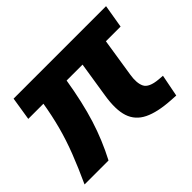

<svg xmlns="http://www.w3.org/2000/svg" viewBox="-119 -688 878 878"><g transform="rotate(-45 320.0 -249.0)"><path d="M-3 0Q31 -74 56 -138.5Q81 -203 97.5 -265Q114 -327 125 -394H27L45 -507H643L624 -394H529L500 -208Q492 -159 505.5 -132Q519 -105 576 -100L602 -98L581 9L548 7Q466 2 418 -21.5Q370 -45 354 -93Q338 -141 351 -222L378 -394H275Q255 -271 226 -178.5Q197 -86 152 0Z"/></g></svg>

Font: Winston
Style: Bold Italic
Weight: 700
Italic angle: -9°
Designer: Original fonts by Vernon Adams / Changes by Cristiano Sobral
Foundry: Original fonts by Vernon Adams / Changes by Cristiano Sobral
Version: Version 2.503;July 17, 2020;FontCreator 13.0.0.2655 64-bit